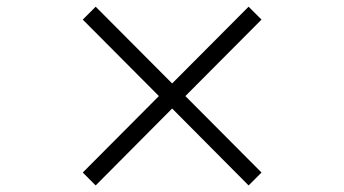

<svg xmlns="http://www.w3.org/2000/svg" viewBox="-20 -590 1040 580"><path d="M731 -29.8 500 -262.2 269 -29.8 230 -68.8 460 -299.8 230 -530.8 269 -569.8 500 -337.9 731 -569.8 770 -530.8 540 -299.8 770 -68.8Z"/></svg>

Font: Charis SIL Phon
Style: Bold Italic
Weight: 700
Italic angle: -11°
Foundry: SIL International
Version: Version 5.000